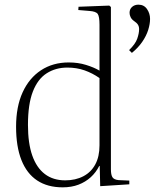

<svg xmlns="http://www.w3.org/2000/svg" viewBox="-20 -790 682 824"><path d="M249 14Q184 14 139.5 -15.5Q95 -45 72 -103Q49 -161 49 -246Q49 -332 77 -393.5Q105 -455 156 -488.5Q207 -522 275 -522Q315 -522 349 -511.5Q383 -501 407 -487V-684Q407 -719 399.5 -730Q392 -741 364 -743L316 -747L317 -761L449 -766L456 -760V-63Q456 -40 462.5 -29.5Q469 -19 489 -17L535 -15V1L410 9L408 -78H406Q392 -50 369.5 -29.5Q347 -9 317 2.5Q287 14 249 14ZM260 -16Q304 -16 337.5 -33.5Q371 -51 389 -84.5Q407 -118 407 -166V-455Q377 -476 343 -488Q309 -500 269 -500Q219 -500 180.5 -475.5Q142 -451 121 -397Q100 -343 100 -254Q100 -175 118.5 -122.5Q137 -70 172.5 -43Q208 -16 260 -16ZM546 -563 534 -575Q561 -601 569 -624Q577 -647 577 -665Q577 -676 572 -684Q567 -692 555 -700Q545 -707 540.5 -716.5Q536 -726 536 -735Q536 -751 547 -760.5Q558 -770 574 -770Q598 -770 611 -751Q624 -732 624 -709Q624 -687 616 -661.5Q608 -636 590.5 -610.5Q573 -585 546 -563Z"/></svg>

Font: Literata 60pt ExtraLight
Style: Regular
Weight: 250
Designer: Latin by Veronika Burian and Jose Scaglione. Greek by Irene Vlachou. Cyrillic by Vera Evstafieva.
Foundry: TypeTogether
Version: Version 3.103;gftools[0.9.29]